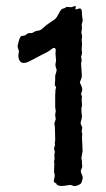

<svg xmlns="http://www.w3.org/2000/svg" viewBox="-20 -603 351 637"><path d="M163.1 -286.1 164.1 -305.2 166 -312.5Q166 -314 164.6 -316.4Q163.1 -318.8 162.1 -318.8V-327.1L163.1 -336.9V-352.1Q168 -366.7 168 -372.1Q163.1 -382.8 164.1 -391.1L166 -401.9L164.1 -424.8L165 -439Q161.1 -448.7 150.9 -439.9Q139.6 -431.2 132.8 -428.2Q126 -425.3 76.2 -398.9Q58.1 -390.1 48.8 -397.5Q40 -404.8 41 -421.9L43 -432.1L38.1 -449.2Q38.1 -451.2 41.5 -463.9Q44.9 -476.6 47.4 -480Q49.8 -483.9 54.7 -483.9L64 -485.8Q71.3 -493.2 77.6 -493.2H85.9Q87.9 -494.1 89.4 -495.1Q90.8 -496.1 93.8 -497.6Q100.1 -501 107.4 -501.5Q115.2 -502 123.5 -510.7Q132.8 -520 147 -528.8Q161.1 -537.6 165.5 -542.5Q169.9 -547.9 175.3 -558.6Q182.6 -573.2 188 -574.2Q193.8 -575.2 196.8 -577.6Q199.7 -580.1 202.1 -580.1L216.8 -579.1L229 -583Q232.9 -582 231 -577.6Q227.1 -568.8 238.8 -573.7Q250.5 -578.6 251.5 -565.4Q252 -561 252 -555.7Q252 -550.3 253.4 -543Q254.9 -535.6 253.9 -532.2Q251 -522 251 -519.5L252 -509.8L250 -495.1L252 -484.9Q252.9 -481.9 252 -478Q251 -474.1 251 -472.2L252 -456.1L251 -439L252 -429.7V-425.3L249 -414.6L251 -403.8L249 -391.1Q252 -352.1 251.5 -348.6Q251 -344.7 248 -337.9Q245.1 -331.1 245.1 -329.6Q245.1 -328.1 249 -320.3Q252.9 -312.5 252.9 -304.2L249 -291L252 -282.7L251 -274.4L252 -251L250 -244.1Q250 -231.9 251 -227.1L252 -214.8L247.1 -193.8L252.9 -180.2L251 -167L252.9 -158.2L252 -144Q253.9 -114.3 253.9 -101.1L250 -78.1L252 -67.9V-60.1L252.9 -49.8L248 -36.1Q248 -31.2 251 -25.4Q253.9 -19.5 254.4 -15.6Q254.9 -11.7 253.4 -7.8Q252 -3.9 251.5 -0.5Q250 9.8 230 14.2Q226.1 15.1 220.7 12.7Q215.8 10.3 210.9 10.7Q206.1 11.2 194.3 13.2Q182.6 15.1 174.8 12.7Q167 10.3 167 5.9L160.2 2Q157.2 0 160.2 -11.2Q163.1 -22.5 159.2 -32.2L160.2 -58.1V-60.5L159.2 -67.4L161.1 -76.2L160.2 -88.9L162.1 -99.1L159.2 -109.9L162.1 -121.1Q163.1 -123 162.1 -126Q161.1 -128.9 162.1 -131.3Q163.1 -133.8 163.1 -141.1L162.1 -182.1L160.2 -192.9L165 -208Q162.1 -220.2 163.6 -226.1Q165 -231.9 165 -234.9L163.1 -247.1Z"/></svg>

Font: AntiqueNobleRegular
Style: Regular
Weight: 400
Version: Version 0.1